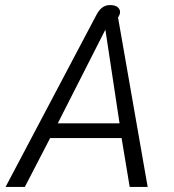

<svg xmlns="http://www.w3.org/2000/svg" viewBox="-20 -738 686 758"><path d="M359 -676Q370 -698 383.5 -708Q397 -718 414 -718Q434 -718 444 -710Q454 -702 454 -690Q454 -681 446 -669L563 0H492L460 -193H178L78 0H2ZM452 -251 396 -621 208 -251Z"/></svg>

Font: Niramit Light
Style: Italic
Weight: 300
Italic angle: -10°
Designer: Katatrad Aksorn Co.,Ltd.
Foundry: Cadson Demak Co.,Ltd.
Version: Version 1.000; ttfautohint (v1.6)